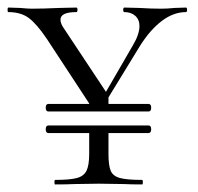

<svg xmlns="http://www.w3.org/2000/svg" viewBox="-27 -488 524 508"><path d="M373 -146Q373 -136 366 -136H101Q94 -136 94 -146Q94 -156 101 -156H366Q373 -156 373 -146ZM373 -203Q373 -193 366 -193H101Q94 -193 94 -203Q94 -213 101 -213H366Q373 -213 373 -203ZM342 -419Q342 -436 331 -446Q320 -456 302 -456Q299 -456 299 -462Q299 -468 302 -468L341 -467Q373 -465 400 -465Q415 -465 435 -467L465 -468Q468 -468 468 -462Q468 -456 465 -456Q432 -456 401 -432.5Q370 -409 343 -366L239 -196H225L324 -367Q342 -397 342 -419ZM-5 -456Q-7 -456 -7 -462Q-7 -468 -5 -468L26 -467Q48 -465 57 -465Q86 -465 130 -467L175 -468Q178 -468 178 -462Q178 -456 175 -456Q133 -456 133 -436Q133 -427 140 -416L260 -235L221 -196L97 -385Q70 -425 49 -440.5Q28 -456 -5 -456ZM349 -12Q351 -12 351 -6Q351 0 349 0Q319 0 302 -1L234 -2L169 -1Q151 0 119 0Q117 0 117 -6Q117 -12 119 -12Q158 -12 176.5 -17Q195 -22 202 -36.5Q209 -51 209 -81V-145H260V-81Q260 -50 266 -36Q272 -22 290.5 -17Q309 -12 349 -12ZM209 -228 260 -237V-200H209Z"/></svg>

Font: Cormorant SC Light
Style: Regular
Weight: 300
Designer: Christian Thalmann (Catharsis Fonts)
Foundry: Catharsis Fonts
Version: Version 4.000